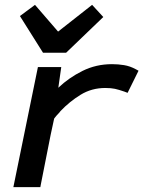

<svg xmlns="http://www.w3.org/2000/svg" viewBox="-20 -770 590 790"><path d="M203 -283Q188 -216 175 -147.5Q162 -79 148 -11L146 0H35L136 -494H232L220 -409Q263 -450 319 -478Q375 -506 441 -506Q466 -506 490.5 -502Q515 -498 539 -485L550 -479L505 -388L492 -393Q469 -401 453 -404.5Q437 -408 413 -408Q357 -408 311.5 -380Q266 -352 229 -313Q228 -311 223.5 -306Q219 -301 214 -296Q208 -288 205 -285Q205 -283 203 -283ZM219 -640 359 -750 405 -700 252 -553H157L62 -704L124 -750Z"/></svg>

Font: Codetta
Style: Bold Italic
Weight: 700
Italic angle: -11°
Designer: Ulrich Proeller
Foundry: PROSA GmbH
Version: Version 2.00;September 29, 2018;FontCreator 11.5.0.2427 64-b